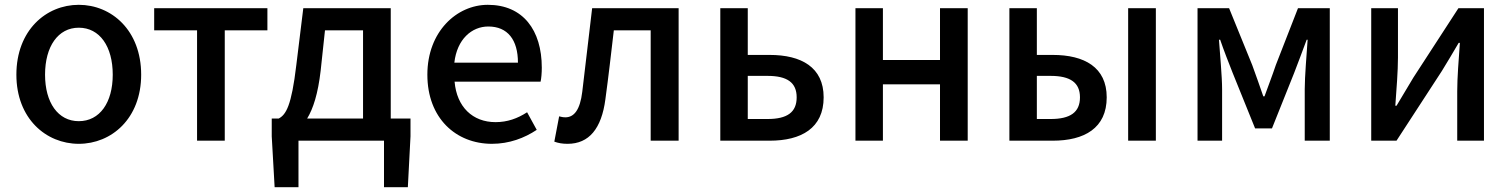

<svg xmlns="http://www.w3.org/2000/svg" viewBox="-20 -584 6266 797"><path d="M307 13C443 13 566 -92 566 -274C566 -458 443 -564 307 -564C171 -564 48 -458 48 -274C48 -92 171 13 307 13ZM307 -81C221 -81 167 -158 167 -274C167 -391 221 -469 307 -469C394 -469 448 -391 448 -274C448 -158 394 -81 307 -81Z M798 0H913V-458H1090V-550H620V-458H798Z M1329 -458H1487V-92H1255C1280 -133 1300 -195 1311 -290ZM1602 -92V-550H1239L1210 -314C1190 -144 1167 -108 1137 -92H1108V-18L1120 193H1219V0H1574V193H1673L1684 -18V-92Z M2022 13C2094 13 2157 -11 2208 -45L2168 -118C2128 -92 2086 -77 2037 -77C1942 -77 1876 -140 1867 -245H2224C2227 -258 2229 -281 2229 -303C2229 -459 2151 -564 2005 -564C1876 -564 1754 -453 1754 -274C1754 -93 1873 13 2022 13ZM1866 -324C1877 -421 1938 -474 2007 -474C2087 -474 2130 -419 2130 -324Z M2336 13C2425 13 2477 -50 2493 -172C2506 -267 2517 -364 2528 -458H2681V0H2797V-550H2438C2424 -434 2411 -318 2397 -203C2388 -128 2363 -97 2327 -97C2317 -97 2309 -99 2301 -101L2281 4C2298 10 2314 13 2336 13Z M2970 0H3175C3306 0 3399 -52 3399 -180C3399 -305 3306 -356 3175 -356H3084V-550H2970ZM3084 -90V-269H3166C3248 -269 3287 -241 3287 -180C3287 -118 3248 -90 3166 -90Z M3531 0H3645V-234H3882V0H3997V-550H3882V-335H3645V-550H3531Z M4170 0H4350C4481 0 4574 -52 4574 -180C4574 -305 4481 -356 4350 -356H4284V-550H4170ZM4284 -90V-269H4341C4423 -269 4463 -241 4463 -180C4463 -118 4423 -90 4341 -90ZM4663 0H4778V-550H4663Z M4951 0H5053V-214C5053 -266 5044 -360 5040 -419H5045C5060 -375 5080 -324 5097 -281L5190 -51H5260L5352 -281C5368 -324 5388 -374 5404 -419H5408C5404 -360 5396 -266 5396 -214V0H5500V-550H5368L5276 -314C5261 -269 5244 -226 5229 -184H5224C5210 -226 5194 -269 5178 -314L5082 -550H4951Z M5672 0H5777L5965 -289C5985 -321 6015 -372 6035 -406H6040C6035 -335 6029 -262 6029 -205V0H6140V-550H6034L5847 -262C5828 -229 5796 -178 5777 -145H5772C5777 -215 5783 -288 5783 -345V-550H5672Z"/></svg>

Font: Noto Sans CJK KR Medium
Style: Regular
Weight: 500
Designer: Ryoko NISHIZUKA (kana & ideographs); Paul D. Hunt (Latin, Greek & Cyrillic); Wenlong ZHANG (bopomofo); Sandoll Communica
Foundry: Adobe Systems Incorporated
Version: Version 1.004;PS 1.004;hotconv 1.0.82;makeotf.lib2.5.63406